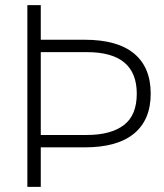

<svg xmlns="http://www.w3.org/2000/svg" viewBox="-20 -724 634 744"><path d="M308 -570Q435 -570 499.5 -516.5Q564 -463 564 -361Q564 -260 499.5 -206.5Q435 -153 308 -153H138V0H86V-704H138V-570ZM317 -522H138V-201H317Q409 -201 459.5 -239Q510 -277 510 -361Q510 -522 317 -522Z"/></svg>

Font: Prodigy Sans Light
Style: Regular
Weight: 300
Designer: Wei Huang
Foundry: Wei Huang
Version: Version 1.003; ttfautohint (v1.8.3)